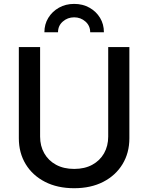

<svg xmlns="http://www.w3.org/2000/svg" viewBox="-20 -974 776 1005"><path d="M368.2 11.2Q280.8 11.2 215.6 -22.2Q150.4 -55.7 114.5 -114.7Q78.6 -173.8 78.6 -250V-727.5H189.9V-258.8Q189.9 -210 211.7 -171.6Q233.4 -133.3 273.4 -111.6Q313.5 -89.8 368.2 -89.8Q423.3 -89.8 463.1 -111.6Q502.9 -133.3 524.7 -171.6Q546.4 -210 546.4 -258.8V-727.5H657.2V-250Q657.2 -173.8 621.3 -114.7Q585.4 -55.7 520.5 -22.2Q455.6 11.2 368.2 11.2ZM368.2 -953.6Q413.1 -953.6 448.2 -933.8Q483.4 -914.1 503.7 -880.6Q523.9 -847.2 523.9 -805.2H452.1Q452.1 -839.4 427.2 -861.3Q402.3 -883.3 368.2 -883.3Q334 -883.3 308.8 -861.3Q283.7 -839.4 283.7 -805.2H212.4Q212.4 -847.2 232.9 -880.6Q253.4 -914.1 288.6 -933.8Q323.7 -953.6 368.2 -953.6Z"/></svg>

Font: Inter 16pt Medium
Style: Regular
Weight: 500
Version: Version 4.001;git-66647c0bb